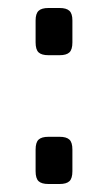

<svg xmlns="http://www.w3.org/2000/svg" viewBox="-20 -460 276 480"><path d="M101 -440H129Q146 -440 153.5 -433Q161 -426 161 -409V-354Q161 -336 153.5 -329Q146 -322 129 -322H101Q84 -322 76.5 -329Q69 -336 69 -354V-409Q69 -426 76.5 -433Q84 -440 101 -440ZM101 -118H129Q146 -118 153.5 -111Q161 -104 161 -86V-32Q161 -14 153.5 -7Q146 0 129 0H101Q84 0 76.5 -7Q69 -14 69 -32V-86Q69 -104 76.5 -111Q84 -118 101 -118Z"/></svg>

Font: Exo 2.0
Style: Regular
Weight: 400
Designer: Natanael Gama
Version: Version 1.001;PS 001.001;hotconv 1.0.70;makeotf.lib2.5.58329